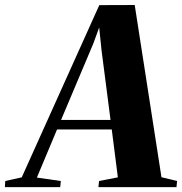

<svg xmlns="http://www.w3.org/2000/svg" viewBox="-102 -766 745 786"><path d="M-82 0 -80.5 -25 -13 -40 304.5 -745 449.5 -745.5 559 -40.5 623 -25 620.5 0H301L303.5 -25L380.5 -40L355.5 -236H131.5L49 -39L147 -25L144.5 0ZM148 -275H350.5L313.5 -561.5L304 -653.5L279.5 -586.5Z"/></svg>

Font: Merriweather 120pt ExtraBold
Style: Italic
Weight: 800
Italic angle: -7.8°
Version: Version 2.101